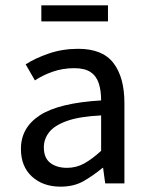

<svg xmlns="http://www.w3.org/2000/svg" viewBox="-20 -680 554 712"><path d="M204.6 12.2Q139.6 12.2 98.6 -25.1Q57.6 -62.5 57.6 -127.9Q57.6 -207 128.2 -252.7Q198.7 -298.3 355 -307.6Q355 -343.8 346.4 -370.6Q337.9 -397.5 316.2 -412.4Q294.4 -427.2 255.4 -427.2Q213.4 -427.2 176 -414.3Q138.7 -401.4 109.4 -381.8L75.2 -441.4Q109.9 -463.9 160.6 -481.4Q211.4 -499 270 -499Q360.4 -499 400.9 -446Q441.4 -393.1 441.4 -297.4V0H370.1L362.3 -57.6H360.4Q325.7 -28.8 289.8 -8.3Q253.9 12.2 204.6 12.2ZM228.5 -57.6Q263.2 -57.6 292.5 -74Q321.8 -90.3 355 -120.6V-252Q273.9 -248 227.5 -231.2Q181.2 -214.4 161.9 -189.2Q142.6 -164.1 142.6 -133.8Q142.6 -93.8 166.7 -75.7Q190.9 -57.6 228.5 -57.6ZM133.3 -600.6V-660.2H380.4V-600.6Z"/></svg>

Font: Varta Medium
Style: Regular
Weight: 500
Designer: Joana Correia, Viktoriya Grabowska, Eben Sorkin
Foundry: Sorkin Type Co.
Version: Version 1.004